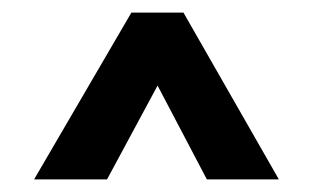

<svg xmlns="http://www.w3.org/2000/svg" viewBox="-20 -770 496 304"><path d="M34 -486 188 -750H270.5L421.5 -486H307.5L229.5 -634.5L149.5 -486Z"/></svg>

Font: Mohave Light SemiBold
Style: Regular
Weight: 600
Version: Version 2.003